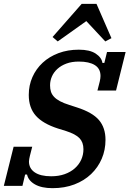

<svg xmlns="http://www.w3.org/2000/svg" viewBox="-38 -969 675 1001"><path d="M236 12Q179 12 144.5 -7.5Q110 -27 103 -59H93L79 0H-18L33 -204H130L118 -157Q116 -147 114.5 -140.5Q113 -134 113 -127Q113 -91 143 -70.5Q173 -50 229 -50Q268 -50 299 -61Q330 -72 352 -91.5Q374 -111 385.5 -136.5Q397 -162 397 -191Q397 -227 376.5 -248.5Q356 -270 306 -286L264 -299Q186 -324 149 -365.5Q112 -407 112 -474Q112 -524 131 -567Q150 -610 184.5 -642Q219 -674 267 -692Q315 -710 373 -710Q430 -710 461 -689.5Q492 -669 496 -641H506L520 -698H617L567 -497H470L482 -544Q486 -561 486 -573Q486 -611 456.5 -629.5Q427 -648 373 -648Q336 -648 308 -637.5Q280 -627 261 -609.5Q242 -592 232.5 -570Q223 -548 223 -524Q223 -506 227.5 -491.5Q232 -477 243.5 -464.5Q255 -452 274.5 -441.5Q294 -431 323 -422L363 -409Q444 -383 478 -343Q512 -303 512 -240Q512 -187 492.5 -141.5Q473 -96 437 -61.5Q401 -27 350 -7.5Q299 12 236 12ZM236 -776 388 -949H465L543 -770L511 -753L412 -859L263 -753Z"/></svg>

Font: IBM Plex Serif SemiBold
Style: Italic
Weight: 600
Italic angle: -14°
Designer: Mike Abbink, Paul van der Laan, Pieter van Rosmalen
Foundry: Bold Monday
Version: Version 2.5